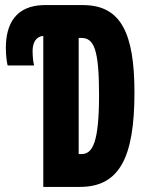

<svg xmlns="http://www.w3.org/2000/svg" viewBox="-20 -734 570 754"><path d="M150 0H294C448 0 508 -114 508 -370C508 -602 456 -714 306 -714H150C42 -711 3 -640 3 -546C3 -516 7 -488 10 -477H114C111 -488 108 -508 108 -534C108 -567 122 -591 150 -593ZM300 -129H289V-585H300C349 -585 369 -539 369 -362C369 -175 344 -129 300 -129Z"/></svg>

Font: Noto Sans Mono Condensed ExtraBold
Style: Regular
Weight: 800
Width: 3
Designer: Monotype Design Team
Foundry: Monotype Imaging Inc.
Version: Version 2.014